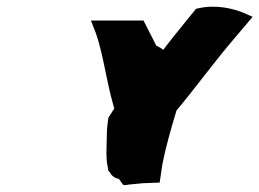

<svg xmlns="http://www.w3.org/2000/svg" viewBox="-20 -900 770 570"><path d="M345 -352C347 -351 347 -349 362 -352L403 -356L454 -358L462 -412C471 -459 487 -516 504 -572C560 -639 610 -708 664 -772L730 -850L703 -862C674 -874 623 -887 572 -876L562 -874L532 -837C506 -805 481 -774 456 -741L406 -839H250L264 -803C290 -731 298 -634 328 -552C320 -506 313 -457 312 -411L311 -410L313 -397ZM297 -770C302 -761 311 -750 312 -738L320 -721C321 -720 320 -722 321 -721C331 -714 344 -700 355 -688C358 -683 363 -673 365 -670C365 -663 365 -655 369 -641L366 -636C345 -615 326 -590 311 -565L302 -551C299 -533 297 -515 297 -493C297 -463 293 -430 301 -399V-394L305 -390C305 -390 317 -362 350 -370H352C393 -382 390 -428 390 -428C398 -448 408 -463 419 -490C425 -505 431 -515 441 -527L449 -538L451 -544V-542C474 -579 500 -598 531 -640C559 -679 580 -698 615 -741L618 -751C632 -782 632 -790 639 -807L640 -809L643 -819C651 -834 631 -847 613 -849C604 -850 593 -849 583 -847L577 -843L575 -844C565 -836 557 -831 537 -810C514 -780 502 -770 481 -737C474 -743 473 -744 466 -751C446 -767 435 -766 421 -773C402 -786 398 -784 393 -789L391 -788L381 -793C374 -800 368 -807 362 -816H361C342 -828 316 -818 306 -812C298 -804 287 -787 297 -770Z"/></svg>

Font: Hussar Pisanka
Style: BlkKur
Weight: 700
Designer: Robert Jablonski
Foundry: Cannot Into Space Fonts
Version: Version 1.070